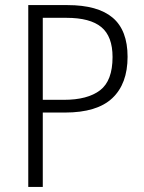

<svg xmlns="http://www.w3.org/2000/svg" viewBox="-20 -734 567 754"><path d="M245 -714Q364 -714 422.5 -664.5Q481 -615 481 -511Q481 -405 421 -348.5Q361 -292 235 -292H148V0H91V-714ZM241 -664H148V-342H231Q324 -342 373 -379.5Q422 -417 422 -510Q422 -591 378 -627.5Q334 -664 241 -664Z"/></svg>

Font: Noto Sans Gurmukhi UI SemiCondensed Light
Style: Regular
Weight: 300
Width: 4
Designer: Jelle Bosma - Monotype Design Team
Foundry: Monotype Imaging Inc.
Version: Version 2.004; ttfautohint (v1.8.4.7-5d5b)